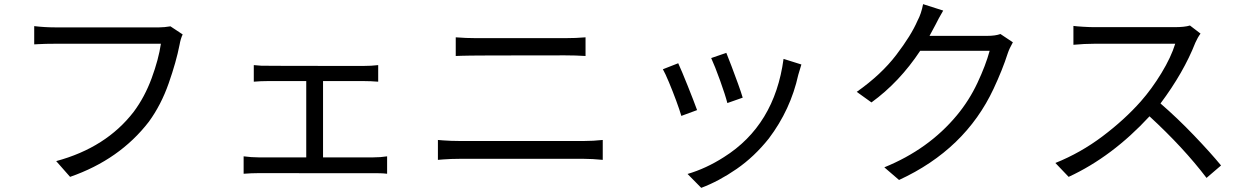

<svg xmlns="http://www.w3.org/2000/svg" viewBox="-20 -831 6010 926"><path d="M318 22 251 -54Q492 -119 625 -292Q678 -363 711.5 -454Q745 -545 756 -620H245Q198 -620 164 -618L145 -617V-705Q196 -699 245 -699H748Q772 -699 802 -704L861 -665Q851 -644 846 -615Q830 -533 793.5 -429Q757 -325 698 -244Q557 -61 318 22Z M1847 7Q1831 5 1811.5 4.5Q1792 4 1227 4Q1194 4 1155 7V-77Q1193 -72 1227 -72H1457V-440H1273Q1237 -440 1204 -437V-517Q1221 -515 1241 -514Q1261 -513 1733 -513Q1771 -513 1804 -517V-437Q1768 -440 1733 -440H1538V-72H1780Q1816 -72 1847 -77Z M2887 -60Q2837 -65 2796 -65H2197Q2156 -65 2116 -62L2092 -60V-156L2116 -154Q2156 -151 2197 -151H2796Q2841 -151 2887 -156ZM2804 -561Q2755 -564 2705 -564Q2241 -564 2207 -562L2178 -561V-651Q2228 -647 2277 -647H2705Q2759 -647 2804 -651Z M3488 -334Q3478 -373 3453 -442.5Q3428 -512 3410 -551L3483 -576Q3492 -554 3508 -512Q3524 -470 3539.5 -427Q3555 -384 3562 -360ZM3362 75 3296 8Q3385 -18 3471 -73Q3716 -227 3759 -547L3845 -520L3830 -470Q3793 -302 3688 -163Q3618 -75 3532.5 -16Q3447 43 3362 75ZM3266 -272Q3258 -300 3241 -346Q3224 -392 3206 -435Q3188 -478 3177 -497L3251 -526Q3268 -489 3297 -416.5Q3326 -344 3342 -300Z M4316 37 4245 -24Q4459 -111 4595 -275Q4654 -346 4694 -431Q4734 -516 4753 -586H4418Q4318 -435 4183 -337L4112 -388Q4230 -471 4302.5 -566Q4375 -661 4405 -731Q4423 -764 4432 -811L4529 -780Q4505 -739 4492 -712L4485 -699Q4475 -679 4463 -658H4740Q4781 -658 4805 -667L4865 -627Q4848 -597 4840 -573Q4815 -495 4772 -403Q4635 -110 4316 37Z M5799 27Q5688 -119 5524 -270Q5344 -75 5134 22L5070 -45Q5192 -94 5298 -174Q5404 -254 5482 -342Q5535 -402 5581.5 -478.5Q5628 -555 5648 -620H5258Q5210 -620 5157 -615V-706Q5170 -704 5203 -702Q5236 -700 5258 -700H5644Q5694 -700 5719 -708L5770 -669Q5756 -650 5745 -625Q5689 -482 5577 -332Q5658 -262 5738 -178.5Q5818 -95 5869 -33Z"/></svg>

Font: Source Han Sans & Saira Hybrid
Style: Regular
Weight: 400
Designer: Ryoko NISHIZUKA 西塚涼子 (kana & ideographs); Paul D. Hunt (Latin, Greek & Cyrillic); Wenlong ZHANG 张文龙 (bopomofo); Sandoll 
Foundry: Adobe Systems Incorporated
Version: Version 1.00;August 2, 2021;FontCreator 13.0.0.2675 64-bit